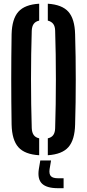

<svg xmlns="http://www.w3.org/2000/svg" viewBox="-20 -828 468 1034"><path d="M191 8Q113.5 3.5 79 -35.2Q44.5 -74 42.5 -157Q41.5 -217 41 -278Q40.5 -339 40.5 -400.2Q40.5 -461.5 41 -522.2Q41.5 -583 42.5 -643.5Q44.5 -726 79 -764.8Q113.5 -803.5 191 -808V-717Q171 -712.5 161.5 -699.2Q152 -686 151 -662.5Q149 -601.5 148 -535.5Q147 -469.5 147 -401.5Q147 -333.5 148 -266.8Q149 -200 151 -138Q152 -114.5 161.5 -101Q171 -87.5 191 -83ZM237.5 8V-83Q257.5 -87.5 267 -101Q276.5 -114.5 277 -138Q279 -200 280 -266.8Q281 -333.5 281 -401.5Q281 -469.5 280 -535.5Q279 -601.5 277 -662.5Q276.5 -686 266.8 -699Q257 -712 237.5 -717V-808Q314.5 -803 348.5 -764.5Q382.5 -726 384.5 -643.5Q386.5 -582.5 387.2 -521.5Q388 -460.5 388 -399.5Q388 -338.5 387.2 -277.8Q386.5 -217 384.5 -157Q382.5 -74.5 348.5 -35.8Q314.5 3 237.5 8ZM322.5 185.5H292Q232 185.5 206.5 161.2Q181 137 189 83.5L197 36H255L247 83.5Q243.5 109.5 254.2 120.8Q265 132 292 132H322.5Z"/></svg>

Font: Big Shoulders Stencil Display Thin
Style: Bold
Weight: 700
Version: Version 2.001